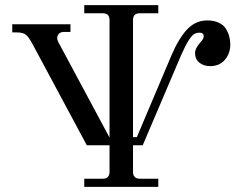

<svg xmlns="http://www.w3.org/2000/svg" viewBox="-20 -732 922 752"><path d="M28 -605V-637H256V-607H228Q216 -606 210 -599Q204 -592 204 -583Q204 -576 208 -568L408 -195H409V-653Q409 -667 402.5 -673.5Q396 -680 382 -680H310V-712H600V-680H528Q514 -680 507.5 -673.5Q501 -667 501 -653V-195H516L651 -514Q680 -582 713 -617Q746 -652 792 -652Q818 -652 837 -643Q856 -634 865 -619Q874 -604 878 -589Q882 -574 882 -558Q882 -523 861 -498Q840 -473 803 -473Q778 -473 761 -486.5Q744 -500 744 -525Q744 -542 764 -565Q778 -580 778 -589Q778 -604 762 -604Q750 -604 741 -599Q732 -594 719 -574Q706 -554 689 -515L539 -163H501V-59Q501 -32 528 -32H600V0H310V-32H382Q409 -32 409 -59V-163H320L106 -562Q93 -586 82 -595.5Q71 -605 46 -605Z"/></svg>

Font: Old Standard TT
Style: Regular
Weight: 400
Designer: Alexey Kryukov <alexios@thessalonica.org.ru>
Version: Version 2.2